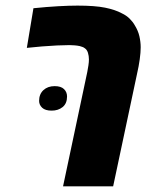

<svg xmlns="http://www.w3.org/2000/svg" viewBox="-20 -661 532 681"><path d="M203.6 0 289.6 -405.8Q292 -418.5 293.7 -429.7Q295.4 -440.9 295.4 -450.2Q295.4 -462.4 292 -473.6Q288.6 -484.9 280.3 -490.2Q277.3 -492.7 272.7 -494.4Q268.1 -496.1 262.7 -497.6Q253.9 -499.5 243.7 -500.2Q233.4 -501 226.1 -501Q208 -501 182.4 -499.8Q156.7 -498.5 128.7 -496.3Q100.6 -494.1 75.2 -491.2L98.6 -631.8Q146.5 -636.7 186 -638.9Q225.6 -641.1 254.9 -641.1Q316.9 -641.1 352.8 -633.8Q388.7 -626.5 412.1 -613.8Q428.7 -606 439.9 -594.7Q451.2 -583.5 458 -571.3Q469.7 -552.7 474.4 -532.5Q479 -512.2 479 -493.2Q479 -475.1 475.6 -450.4Q472.2 -425.8 465.8 -397.9L381.3 0ZM163.1 -268.6Q140.6 -268.6 129.6 -278.8Q118.7 -289.1 118.7 -303.2Q118.7 -327.1 134 -341.3Q149.4 -355.5 173.8 -355.5Q196.3 -355.5 207 -345Q217.8 -334.5 217.8 -318.8Q217.8 -293.9 202.1 -281.2Q186.5 -268.6 163.1 -268.6Z"/></svg>

Font: Open Sans SemiCondensed ExtraBold
Style: Italic
Weight: 800
Width: 4
Italic angle: -12°
Designer: Monotype Design Team
Foundry: Monotype Imaging Inc.
Version: Version 3.003